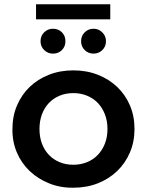

<svg xmlns="http://www.w3.org/2000/svg" viewBox="-20 -868 685 895"><path d="M38 -267Q38 -327 59.5 -377Q81 -427 118.5 -463Q156 -499 208 -519.5Q260 -540 322 -540Q384 -540 436 -519.5Q488 -499 526 -463Q564 -427 585.5 -377Q607 -327 607 -267Q607 -207 585.5 -157Q564 -107 526 -70.5Q488 -34 436 -13.5Q384 7 322 7Q262 8 209.5 -13Q157 -34 118.5 -70.5Q80 -107 58.5 -157.5Q37 -208 38 -267ZM481 -267Q481 -304 469 -335Q457 -366 436 -388Q415 -410 385.5 -422Q356 -434 322 -434Q287 -434 258 -422Q229 -410 208 -388Q187 -366 175.5 -335Q164 -304 164 -267Q164 -229 175.5 -198.5Q187 -168 208 -146Q229 -124 258 -112Q287 -100 322 -100Q356 -100 385.5 -112Q415 -124 436 -146Q457 -168 469 -198.5Q481 -229 481 -267ZM169 -676Q169 -701 186 -717.5Q203 -734 227 -734Q252 -734 268.5 -717.5Q285 -701 285 -676Q285 -651 268.5 -634.5Q252 -618 227 -618Q203 -618 186 -634.5Q169 -651 169 -676ZM358 -676Q358 -701 375 -717.5Q392 -734 416 -734Q440 -734 457 -717Q474 -700 474 -676Q474 -651 457 -634.5Q440 -618 416 -618Q392 -618 375 -634.5Q358 -651 358 -676ZM148 -848H494V-778H148Z"/></svg>

Font: CMG Sans SemiBold
Style: Regular
Weight: 600
Designer: Julieta Ulanovsky
Foundry: Julieta Ulanovsky
Version: Version 7.200